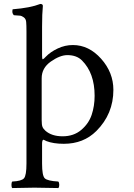

<svg xmlns="http://www.w3.org/2000/svg" viewBox="-20 -718 680 972"><path d="M191 -322V-110Q191 -86 195 -76Q199 -66 210 -56Q242 -28 297 -28Q353 -28 391 -60Q429 -92 444 -136.5Q459 -181 459 -233Q459 -348 395 -412Q368 -439 321 -439Q284 -439 237.5 -406.5Q191 -374 191 -322ZM114 -559Q114 -591 112.5 -607Q111 -623 100 -630.5Q89 -638 83 -638.5Q77 -639 50 -641Q39 -652 44 -671Q133 -678 184 -698Q197 -698 197 -688Q193 -648 193 -583V-438Q193 -430 193.5 -426Q194 -422 194.5 -419.5Q195 -417 198 -418.5Q201 -420 203.5 -422.5Q206 -425 212 -431Q235 -455 272 -472.5Q309 -490 349 -490Q430 -490 492 -420.5Q554 -351 554 -263Q554 -141 468 -55Q403 10 303 10Q250 10 214 -4Q213 -5 206.5 -8Q200 -11 198.5 -10.5Q197 -10 195 -5.5Q193 -1 193 10V110Q193 171 206.5 184.5Q220 198 275 201Q280 206 280 218Q280 230 275 234Q189 232 154 232Q126 232 42 234Q38 230 38 218Q38 206 42 201Q89 199 101.5 184.5Q114 170 114 110Z"/></svg>

Font: Linux Libertine Mono O
Style: Mono
Weight: 400
Designer: Philipp H. Poll
Foundry: Philipp H. Poll
Version: Version 5.1.7